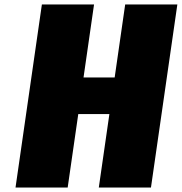

<svg xmlns="http://www.w3.org/2000/svg" viewBox="-20 -845 819 865"><path d="M332.6 -331H472.8L425.1 0H660.1L779 -825H544L496.6 -496H356.3L403.7 -825H168.7L49.9 0H284.9Z"/></svg>

Font: Blink
Style: WideObl
Weight: 400
Designer: Mew Too
Foundry: Cannot Into Space Fonts
Version: Version 001.000